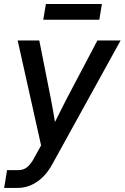

<svg xmlns="http://www.w3.org/2000/svg" viewBox="-32 -713 608 937"><path d="M-11.7 204.1 2.4 117.2H58.1Q82.5 117.2 100.3 103Q118.2 88.9 134.8 57.6L168.5 -3.4L54.2 -515.6H159.7L215.8 -232.9Q227.1 -174.8 236.3 -117.7Q250.5 -146.5 265.1 -175.3Q279.8 -204.1 294.4 -232.9L443.4 -515.6H556.6L222.2 90.3Q191.9 145 148.2 174.6Q104.5 204.1 53.7 204.1ZM465.3 -693.4 452.6 -616.7H179.2L191.9 -693.4Z"/></svg>

Font: Inter Display Medium
Style: Italic
Weight: 500
Italic angle: -9.39999°
Designer: Rasmus Andersson
Foundry: rsms
Version: Version 4.000;git-a52131595